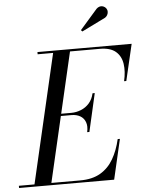

<svg xmlns="http://www.w3.org/2000/svg" viewBox="-108 -1025 825 1076"><g transform="rotate(-5 304.5 -487.5)"><path d="M40 0 214 -750H309L135 0ZM-45 0V-12.5H300Q368.5 -12.5 414 -39.2Q459.5 -66 487.2 -113.8Q515 -161.5 529.5 -225H542L490 0ZM362.5 -278.5Q370 -312 361.2 -335Q352.5 -358 332 -369.8Q311.5 -381.5 283 -381.5H212V-394H283Q311.5 -394 338.2 -404.8Q365 -415.5 384.5 -437.5Q404 -459.5 411.5 -493H424L375 -278.5ZM593.5 -545Q606 -598.5 599.5 -642.2Q593 -686 562.8 -711.8Q532.5 -737.5 474 -737.5H124V-750H654L606 -545ZM385 -843 377.5 -851 475.5 -963Q483.5 -970.5 491.8 -973Q500 -975.5 507.8 -974Q515.5 -972.5 521.8 -968Q528 -963.5 531.5 -957.5Q536.5 -949.5 536 -939.8Q535.5 -930 530.8 -921.8Q526 -913.5 518 -908.5Z"/></g></svg>

Font: Bodoni Moda 18pt
Style: Italic
Weight: 400
Italic angle: -13°
Designer: Owen Earl
Foundry: indestructible type
Version: Version 2.005